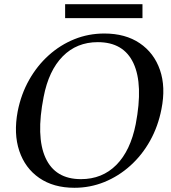

<svg xmlns="http://www.w3.org/2000/svg" viewBox="-20 -875 810 911"><path d="M333 16Q234 16 166.5 -30.5Q99 -77 71.5 -159Q44 -241 64 -347Q80 -428 118 -495.5Q156 -563 211 -612.5Q266 -662 333 -689Q400 -716 475 -716Q575 -716 643 -670Q711 -624 739 -543Q767 -462 746 -357Q730 -275 692 -207Q654 -139 598.5 -89Q543 -39 475.5 -11.5Q408 16 333 16ZM364 -25Q465 -25 532 -92.5Q599 -160 624 -286Q660 -474 613.5 -574.5Q567 -675 444 -675Q344 -675 277.5 -607.5Q211 -540 187 -415Q150 -227 196 -126Q242 -25 364 -25ZM289 -789V-855H656V-789Z"/></svg>

Font: Wittgenstein
Style: Italic
Weight: 400
Italic angle: -11°
Designer: Jörg Drees
Foundry: Jörg Drees
Version: Version 1.500